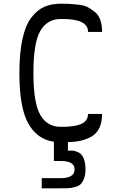

<svg xmlns="http://www.w3.org/2000/svg" viewBox="-20 -770 658 1040"><path d="M311 -83Q405 -83 436 -108Q457 -125 457 -153H533Q533 -106 517 -74.5Q501 -43 471.5 -28Q442 -13 414 -7Q386 -1 348 0V46H358H359Q369 45 378.5 46.5Q388 48 405 55.5Q422 63 432.5 86.5Q443 110 443 147Q443 177 435 197.5Q427 218 416.5 228Q406 238 385 243.5Q364 249 350 249.5Q336 250 309 250H206V195H309Q384 195 384 147Q384 102 309 102H272V-2Q182 -15 133.5 -100.5Q85 -186 85 -375Q85 -483 101.5 -558Q118 -633 149 -674Q180 -715 219 -732.5Q258 -750 309 -750Q340 -750 357.5 -749Q375 -748 406 -744.5Q437 -741 455.5 -731Q474 -721 494 -705Q514 -689 523.5 -661.5Q533 -634 533 -597H457Q457 -668 317 -667Q313 -667 311 -667H309Q235 -667 198 -602Q161 -537 161 -375Q161 -213 198 -148Q235 -83 309 -83Z"/></svg>

Font: Hermit Light
Style: Regular
Weight: 300
Designer: Pablo Caro
Version: Version 2.000;PS 002.000;hotconv 1.0.88;makeotf.lib2.5.64775